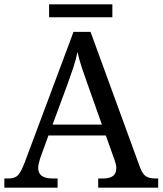

<svg xmlns="http://www.w3.org/2000/svg" viewBox="-20 -860 745 880"><path d="M0 0V-42H19Q48 -42 62.5 -57Q77 -72 95 -120L317 -714H395L621 -95Q632 -64 647.5 -53Q663 -42 692 -42H705V0H430V-42H453Q483 -42 498 -53.5Q513 -65 513 -90Q513 -98 511 -107Q509 -116 505 -127L465 -239H202L164 -134Q160 -122 157.5 -110.5Q155 -99 155 -91Q155 -66 171.5 -54Q188 -42 221 -42H244V0ZM221 -289H447L385 -464Q369 -508 356 -547Q343 -586 335 -622Q328 -586 317 -553Q306 -520 289 -473ZM205 -781V-840H495V-781Z"/></svg>

Font: Noto Serif Test
Style: Regular
Weight: 400
Version: Version 1.000